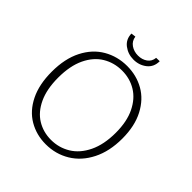

<svg xmlns="http://www.w3.org/2000/svg" viewBox="-229 -1035 1208 1208"><g transform="rotate(45 375.5 -431.0)"><path d="M70 -342Q70 -458 111.5 -539.5Q153 -621 224 -662Q295 -703 381 -703Q464 -703 532 -664.5Q600 -626 641 -548Q682 -470 682 -358Q682 -245 640 -162Q598 -79 526 -35.5Q454 8 366 8Q283 8 215.5 -31.5Q148 -71 109 -150Q70 -229 70 -342ZM627 -355Q627 -455 593.5 -523.5Q560 -592 504 -626Q448 -660 378 -660Q308 -660 250.5 -625.5Q193 -591 159 -520Q125 -449 125 -344Q125 -242 157.5 -172.5Q190 -103 245.5 -69Q301 -35 370 -35Q440 -35 498.5 -70.5Q557 -106 592 -178.5Q627 -251 627 -355ZM255 -866 286 -870Q291 -835 318.5 -816Q346 -797 382 -797Q418 -797 444 -815.5Q470 -834 473 -868L504 -869Q504 -817 467 -788Q430 -759 380 -759Q331 -759 293.5 -787.5Q256 -816 255 -866Z"/></g></svg>

Font: Bitter Pro Light
Style: Regular
Weight: 300
Designer: Sol Matas, and Bitter project Authors
Foundry: Sol Matas
Version: Version 1.010